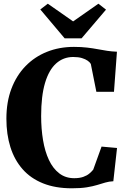

<svg xmlns="http://www.w3.org/2000/svg" viewBox="-20 -1005 694 1036"><path d="M367.5 11Q278.5 11 212 -15.8Q145.5 -42.5 101.8 -92.2Q58 -142 36.2 -211Q14.5 -280 14.5 -364.5Q14.5 -454.5 41.5 -526Q68.5 -597.5 117.5 -648Q166.5 -698.5 233 -725.2Q299.5 -752 379 -752Q419 -752 450.2 -748.2Q481.5 -744.5 507.5 -739.5Q533.5 -734.5 558.5 -730.8Q583.5 -727 611 -726L595 -509.5H500L470 -660Q465 -669 453 -677.5Q441 -686 421.8 -691.8Q402.5 -697.5 375 -697.5Q322 -697.5 283 -662.8Q244 -628 223 -557.5Q202 -487 202 -379Q202 -310 212.2 -248.8Q222.5 -187.5 244 -141.8Q265.5 -96 299.5 -69.8Q333.5 -43.5 380.5 -43.5Q409 -43.5 429 -50.5Q449 -57.5 462 -68.5Q475 -79.5 483 -89.5L528 -214L611.5 -206.5L591.5 -27Q568.5 -26 548.2 -20Q528 -14 504.2 -6.8Q480.5 0.5 447.8 5.8Q415 11 367.5 11ZM329 -798 197.5 -954 238 -985 374.5 -889.5 511 -985 552 -953 420 -798Z"/></svg>

Font: Merriweather 60pt ExtraBold
Style: Regular
Weight: 800
Version: Version 2.100